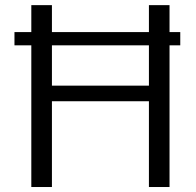

<svg xmlns="http://www.w3.org/2000/svg" viewBox="-20 -731 766 751"><path d="M36.6 -553.7V-605.5H685.1V-553.7ZM102.5 0.5V-710.9H183.1V-396H562.5V-710.9H643.1V0.5H562.5V-335H183.1V0.5Z"/></svg>

Font: Comme Light
Style: Regular
Weight: 300
Version: Version 1.000;gftools[0.9.27]